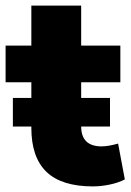

<svg xmlns="http://www.w3.org/2000/svg" viewBox="-22 -655 468 686"><path d="M310 11Q198 11 144 -41Q90 -93 90 -198V-361H-2V-492H90V-635H268V-492H408V-361H268V-204Q268 -132 341 -132Q353 -132 367.5 -134.5Q382 -137 400 -142L424 -14Q401 -2 370 4.5Q339 11 310 11ZM24 -203V-305H371V-203Z"/></svg>

Font: Nunito Sans Black
Style: Regular
Weight: 900
Designer: Vernon Adams
Foundry: Vernon Adams
Version: Version 3.006; ttfautohint (v1.8.3)